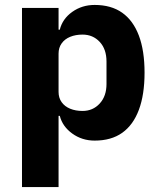

<svg xmlns="http://www.w3.org/2000/svg" viewBox="-20 -557 648 777"><path d="M69 200V-525H217V-437H222Q233 -481 272.5 -509Q312 -537 363 -537Q430 -537 474.5 -505.5Q519 -474 542 -413Q565 -352 565 -263Q565 -174 542 -112.5Q519 -51 474.5 -19.5Q430 12 363 12Q312 12 272.5 -16.5Q233 -45 222 -88H217V200ZM314 -108Q356 -108 383.5 -138Q411 -168 411 -217V-308Q411 -358 383.5 -387.5Q356 -417 314 -417Q286 -417 264 -408Q242 -399 229.5 -381.5Q217 -364 217 -340V-185Q217 -161 229.5 -143.5Q242 -126 264 -117Q286 -108 314 -108Z"/></svg>

Font: IBM Plex Sans Var
Style: Regular
Weight: 400
Designer: Mike Abbink, Paul van der Laan, Pieter van Rosmalen
Foundry: Bold Monday
Version: Version 3.000